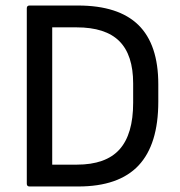

<svg xmlns="http://www.w3.org/2000/svg" viewBox="-20 -675 651 695"><path d="M87 0Q77 0 77 -10V-645Q77 -655 87 -655H262Q409 -655 481 -584.5Q553 -514 553 -370V-307Q553 -152 481.5 -76Q410 0 263 0ZM169 -79H258Q363 -79 412.5 -134Q462 -189 462 -303V-373Q462 -476 412 -526Q362 -576 257 -576H169Z"/></svg>

Font: Sofia Sans Semi Condensed Medium
Style: Regular
Weight: 500
Designer: Botio Nikoltchev, Ani Petrova
Foundry: lettersoup
Version: Version 4.100